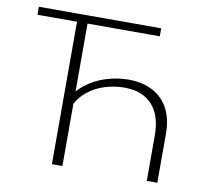

<svg xmlns="http://www.w3.org/2000/svg" viewBox="-74 -743 913 827"><g transform="rotate(10 382.0 -329.0)"><path d="M619 0V-199Q619 -286 576.5 -332.5Q534 -379 454 -379Q414 -379 371.5 -366.5Q329 -354 294.5 -326Q260 -298 240 -252L216 -272Q239 -322 279.5 -354Q320 -386 369.5 -401Q419 -416 466 -416Q528 -416 573 -392Q618 -368 641.5 -323Q665 -278 665 -214V0ZM204 0V-658H250V0ZM31 -623V-658H566V-623Z"/></g></svg>

Font: Ysabeau SC ExtraLight
Style: Regular
Weight: 250
Designer: Christian Thalmann (Catharsis Fonts)
Version: Version 2.001;gftools[0.9.30]; featfreeze: smcp